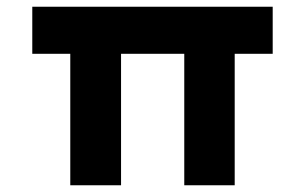

<svg xmlns="http://www.w3.org/2000/svg" viewBox="-20 -551 899 571"><path d="M189 0V-481L206 -391H76V-531H791V-391H669L678 -443V0H528V-465L538 -391H327L340 -443V0Z"/></svg>

Font: Lexend Giga
Style: Bold
Weight: 700
Version: Version 1.007